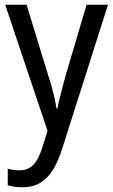

<svg xmlns="http://www.w3.org/2000/svg" viewBox="-20 -556 480 816"><path d="M2 -536H93L186 -232Q194 -208 200.5 -184.5Q207 -161 212 -138.5Q217 -116 220 -95H224Q229 -121 238.5 -157.5Q248 -194 258 -232L348 -536H439L244 77Q228 128 205.5 165Q183 202 151 221Q119 240 75 240Q56 240 41 237.5Q26 235 13 232V161Q23 164 36 166Q49 168 63 168Q88 168 106 157Q124 146 137 124Q150 102 160 70L182 0Z"/></svg>

Font: Noto Sans Display SemiCondensed
Style: Regular
Weight: 400
Width: 4
Version: Version 2.003